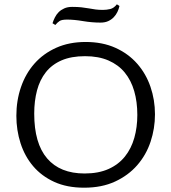

<svg xmlns="http://www.w3.org/2000/svg" viewBox="-20 -860 796 892"><path d="M535 -832Q532 -818 525.5 -804.5Q519 -791 508.5 -780Q498 -769 483 -762Q468 -755 447 -755Q407 -755 365.5 -762Q324 -769 292 -769Q267 -769 257 -762.5Q247 -756 237 -744L224 -752Q228 -765 235 -779Q242 -793 252.5 -803.5Q263 -814 278.5 -821Q294 -828 315 -828Q340 -828 358.5 -826Q377 -824 393 -821Q409 -818 424 -816Q439 -814 458 -814Q475 -814 492 -818Q509 -822 523 -840ZM378 -665Q456 -665 516 -638Q576 -611 617 -564.5Q658 -518 679 -457Q700 -396 700 -329Q700 -263 679.5 -201.5Q659 -140 617.5 -92.5Q576 -45 514.5 -16.5Q453 12 371 12Q291 12 232 -15Q173 -42 134 -88Q95 -134 75.5 -194.5Q56 -255 56 -322Q56 -393 77.5 -455.5Q99 -518 140 -564.5Q181 -611 241 -638Q301 -665 378 -665ZM373 -54Q438 -54 484.5 -75Q531 -96 560.5 -133Q590 -170 604 -219.5Q618 -269 618 -326Q618 -387 603.5 -437Q589 -487 559.5 -523Q530 -559 484 -579Q438 -599 375 -599Q311 -599 266 -579.5Q221 -560 193 -524.5Q165 -489 152 -440Q139 -391 139 -332Q139 -194 199 -124Q259 -54 373 -54Z"/></svg>

Font: Quattrocento Sans
Style: Regular
Weight: 400
Designer: Pablo Impallari
Foundry: Pablo Impallari, Igino Marini, Brenda Gallo
Version: Version 2.000